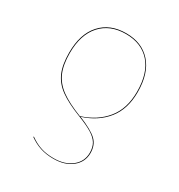

<svg xmlns="http://www.w3.org/2000/svg" viewBox="-172 -643 897 960"><g transform="rotate(30 277.0 -163.0)"><path d="M423 83Q423 134 382.5 167Q342 200 275 200Q234 200 200 189Q166 178 134 155L137 153Q169 176 201.5 186.5Q234 197 275 197Q340 197 379.5 165Q419 133 419 83Q419 51 406 29.5Q393 8 364 -10Q335 -28 281 -49Q204 -79 161 -110Q118 -141 98.5 -185.5Q79 -230 79 -300Q79 -407 132.5 -466.5Q186 -526 279 -526Q370 -526 422.5 -467Q475 -408 475 -299Q475 -201 425 -139Q375 -77 289 -50Q365 -19 394 8.5Q423 36 423 83ZM284 -51Q370 -78 420.5 -139.5Q471 -201 471 -299Q471 -407 420 -464.5Q369 -522 279 -522Q188 -522 135.5 -463.5Q83 -405 83 -300Q83 -232 102 -188Q121 -144 164 -112.5Q207 -81 284 -51Z"/></g></svg>

Font: FiraGO Four
Style: Regular
Weight: 100
Designer: bBox Type
Foundry: bBox Type GmbH
Version: Version 1.001